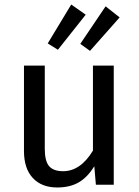

<svg xmlns="http://www.w3.org/2000/svg" viewBox="-20 -817 615 849"><path d="M483 0H404L397 -82Q367 -33 328 -10.5Q289 12 233 12Q164 12 125 -30Q86 -72 86 -149V-527H178V-159Q178 -105 197 -82.5Q216 -60 259 -60Q336 -60 391 -151V-527H483ZM359 -752 236 -597 191 -625 295 -797ZM509 -740 378 -592 335 -623 447 -789Z"/></svg>

Font: FiraGOUPP
Style: Medium
Weight: 400
Designer: bBox Type
Foundry: bBox Type GmbH
Version: Version 1.001